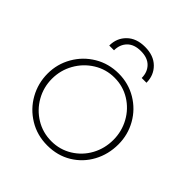

<svg xmlns="http://www.w3.org/2000/svg" viewBox="-181 -770 912 912"><g transform="rotate(45 275.0 -314.0)"><path d="M37 -227Q37 -291 68.5 -346Q100 -401 154.5 -433.5Q209 -466 276 -466Q342 -466 396.5 -433.5Q451 -401 482 -346Q513 -291 513 -227Q513 -160 483 -104.5Q453 -49 399.5 -16.5Q346 16 277 16Q209 16 154 -17.5Q99 -51 68 -106.5Q37 -162 37 -227ZM481 -225Q481 -282 454 -331Q427 -380 380 -409Q333 -438 276 -438Q219 -438 171.5 -408.5Q124 -379 96.5 -330Q69 -281 69 -224Q69 -167 96.5 -118.5Q124 -70 171.5 -41Q219 -12 277 -12Q334 -12 381 -41Q428 -70 454.5 -118.5Q481 -167 481 -225ZM400 -528H368Q368 -567 344 -591.5Q320 -616 275 -616Q230 -616 206 -591.5Q182 -567 182 -528H150Q150 -578 183.5 -611Q217 -644 275 -644Q333 -644 366.5 -611Q400 -578 400 -528Z"/></g></svg>

Font: Poiret One
Style: Regular
Weight: 400
Designer: Denis Masharov (denis.masharov@gmail.com), Cyreal (Charset Expansion)
Foundry: Denis Masharov
Version: Version 1.101